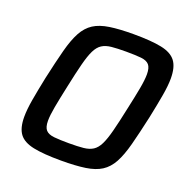

<svg xmlns="http://www.w3.org/2000/svg" viewBox="-126 -815 920 941"><g transform="rotate(20 334.0 -344.0)"><path d="M290 8Q199 8 146 -3Q93 -14 70.5 -44Q48 -74 48 -132Q48 -170 57 -222.5Q66 -275 81 -347Q101 -438 117.5 -500.5Q134 -563 155 -601.5Q176 -640 208 -660.5Q240 -681 290 -688.5Q340 -696 414 -696Q506 -696 559.5 -685Q613 -674 636 -643.5Q659 -613 659 -554Q659 -517 650 -465Q641 -413 626 -341Q606 -250 589.5 -187.5Q573 -125 552 -86.5Q531 -48 499 -27.5Q467 -7 416.5 0.5Q366 8 290 8ZM298 -85Q344 -85 373.5 -88Q403 -91 422.5 -103.5Q442 -116 455.5 -143.5Q469 -171 481.5 -219.5Q494 -268 510 -344Q525 -412 533.5 -458Q542 -504 542 -533Q542 -567 529 -582Q516 -597 486.5 -600Q457 -603 408 -603Q362 -603 332.5 -600Q303 -597 283.5 -584.5Q264 -572 250.5 -544.5Q237 -517 224.5 -468.5Q212 -420 196 -344Q181 -275 172.5 -228.5Q164 -182 164 -154Q164 -120 177.5 -105.5Q191 -91 220.5 -88Q250 -85 298 -85Z"/></g></svg>

Font: Saira Medium
Style: Italic
Weight: 500
Italic angle: -12°
Designer: Hector Gatti with collaboration of the Omnibus-Type team
Foundry: Omnibus-Type
Version: Version 1.100; ttfautohint (v1.8.3)